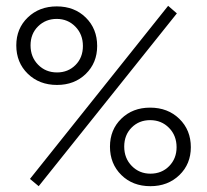

<svg xmlns="http://www.w3.org/2000/svg" viewBox="-20 -635 712 660"><path d="M83 -20 558 -615 588 -589 113 5ZM36 -479Q36 -537 75.5 -575Q115 -613 175 -613Q236 -613 275 -574.5Q314 -536 314 -477Q314 -419 275 -381Q236 -343 176 -343Q115 -343 75.5 -381.5Q36 -420 36 -479ZM265 -477Q265 -517 239 -543.5Q213 -570 175 -570Q137 -570 111 -544.5Q85 -519 85 -479Q85 -439 111 -412.5Q137 -386 176 -386Q214 -386 239.5 -411.5Q265 -437 265 -477ZM636 -129Q636 -71 596.5 -33Q557 5 497 5Q436 5 397 -33.5Q358 -72 358 -131Q358 -189 397 -227Q436 -265 496 -265Q557 -265 596.5 -226.5Q636 -188 636 -129ZM407 -131Q407 -91 433 -64.5Q459 -38 497 -38Q536 -38 561.5 -64Q587 -90 587 -129Q587 -169 561 -195.5Q535 -222 496 -222Q458 -222 432.5 -196.5Q407 -171 407 -131Z"/></svg>

Font: Ysabeau Infant Semilight
Style: Regular
Weight: 300
Designer: Christian Thalmann (Catharsis Fonts)
Version: Version 0.003